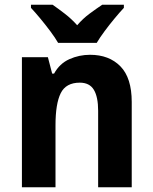

<svg xmlns="http://www.w3.org/2000/svg" viewBox="-20 -786 642 806"><path d="M358 -556Q438 -556 485.5 -507.5Q533 -459 533 -358V0H392V-321Q392 -379 374 -409Q356 -439 315 -439Q257 -439 235 -395Q213 -351 213 -260V0H72V-546H181L199 -477H207Q230 -519 271 -537.5Q312 -556 358 -556ZM224 -606Q212 -627 191.5 -654.5Q171 -682 149 -708.5Q127 -735 110 -753V-766H201Q224 -750 252 -728.5Q280 -707 304 -680Q328 -708 356.5 -729Q385 -750 409 -766H500V-753Q483 -735 461 -708.5Q439 -682 419 -655Q399 -628 386 -606Z"/></svg>

Font: Noto Sans Tamil SemiCondensed
Style: Bold
Weight: 700
Width: 4
Designer: Jelle Bosma - Monotype Design Team
Foundry: Monotype Imaging Inc.
Version: Version 2.004; ttfautohint (v1.8.4.7-5d5b)